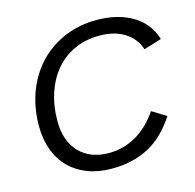

<svg xmlns="http://www.w3.org/2000/svg" viewBox="-104 -805 935 921"><g transform="rotate(-15 364.0 -344.0)"><path d="M663 -165Q602 -72 523.5 -31Q445 10 342 10Q274 10 221 -10.5Q168 -31 131 -68.5Q94 -106 74.5 -159.5Q55 -213 55 -278Q55 -397 106 -495Q158 -592 249 -645Q340 -698 452 -698Q558 -698 631 -654.5Q704 -611 728 -530L640 -503Q622 -558 572 -590Q522 -622 447 -622Q379 -622 323.5 -597Q268 -572 229 -526.5Q190 -481 168.5 -417.5Q147 -354 147 -276Q147 -179 200.5 -122.5Q254 -66 348 -66Q420 -66 482.5 -102Q545 -138 593 -208Z"/></g></svg>

Font: Libra Sans Modern
Style: Italic
Weight: 400
Italic angle: -12°
Foundry: Stefan Peev, Context Ltd
Version: Version 1.000